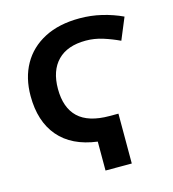

<svg xmlns="http://www.w3.org/2000/svg" viewBox="-108 -814 816 904"><g transform="rotate(-15 300.0 -362.0)"><path d="M295 -141Q172 -157 108.5 -231.5Q45 -306 45 -430Q45 -518 82 -584Q119 -650 190 -687Q261 -724 362 -724Q417 -724 469.5 -711.5Q522 -699 569 -677L525 -571Q487 -589 446 -602Q405 -615 363 -615Q273 -615 225.5 -566.5Q178 -518 178 -429Q178 -337 227.5 -290Q277 -243 380 -243H423V0H295Z"/></g></svg>

Font: Noto Sans Mono SemiBold
Style: Regular
Weight: 600
Designer: Monotype Design Team
Foundry: Monotype Imaging Inc.
Version: Version 2.014; ttfautohint (v1.8.4.7-5d5b)